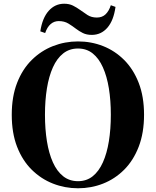

<svg xmlns="http://www.w3.org/2000/svg" viewBox="-20 -989 835 1029"><path d="M196 -821Q207 -893 241 -931Q275 -969 324 -969Q351 -969 371 -959Q391 -949 409 -936Q428 -922 449 -908.5Q470 -895 499 -895Q528 -895 546 -912.5Q564 -930 574 -961L599 -952Q589 -879 555.5 -840.5Q522 -802 472 -802Q444 -802 424 -812Q404 -822 387 -835Q369 -849 347 -862.5Q325 -876 295 -876Q270 -876 251.5 -860Q233 -844 222 -812ZM398 20Q328 20 264 -5Q200 -30 150 -79.5Q100 -129 71.5 -202.5Q43 -276 43 -374Q43 -471 71.5 -544.5Q100 -618 150 -667.5Q200 -717 264 -742Q328 -767 398 -767Q469 -767 532.5 -742Q596 -717 645.5 -667.5Q695 -618 723.5 -544.5Q752 -471 752 -374Q752 -277 723.5 -203Q695 -129 645.5 -79.5Q596 -30 532.5 -5Q469 20 398 20ZM398 -18Q444 -18 477 -44.5Q510 -71 531.5 -119Q553 -167 563.5 -232Q574 -297 574 -374Q574 -451 563.5 -515.5Q553 -580 531.5 -628Q510 -676 477 -702.5Q444 -729 398 -729Q352 -729 318.5 -702.5Q285 -676 263.5 -628Q242 -580 231.5 -515.5Q221 -451 221 -374Q221 -297 231.5 -232Q242 -167 263.5 -119Q285 -71 318.5 -44.5Q352 -18 398 -18Z"/></svg>

Font: Early Summer Mincho Heavy
Style: Regular
Weight: 900
Designer: GuiWonder
Version: Version 1.002